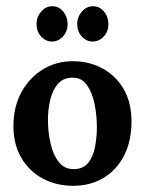

<svg xmlns="http://www.w3.org/2000/svg" viewBox="-20 -584 465 616"><path d="M214.9 12.1Q160.6 12.1 117.2 -11.2Q73.7 -34.5 48.4 -77.6Q23.1 -120.6 23.1 -179.3Q23.1 -241.7 49 -288.6Q74.8 -335.5 118.1 -361.6Q161.3 -387.6 212.7 -387.6Q266.2 -387.6 309.1 -364.3Q352 -341 377 -297.8Q401.9 -254.5 401.9 -194.4Q401.9 -131.3 378.1 -84.9Q354.2 -38.5 312.1 -13.2Q269.9 12.1 214.9 12.1ZM217.8 -41.4Q247.5 -41.8 263.3 -62Q279.1 -82.1 284.9 -112.9Q290.8 -143.7 290.8 -175.7Q290.8 -213.1 283.5 -250.1Q276.1 -287.1 258.7 -311.5Q241.3 -335.9 210.9 -334.8Q181.9 -334.1 165 -313.9Q148.1 -293.7 141 -263.1Q133.8 -232.5 133.8 -199.9Q133.8 -161.7 141.9 -124.9Q150 -88 168.5 -64.4Q187 -40.7 217.8 -41.4ZM277.2 -450.7Q257.1 -450.7 242.4 -467Q227.7 -483.3 227.7 -506.8Q227.7 -529.9 242.8 -546.9Q257.8 -564 278 -564Q299.6 -564 313.7 -546.9Q327.8 -529.9 327.8 -506.8Q327.8 -483.3 312.8 -467Q297.8 -450.7 277.2 -450.7ZM146.7 -450.7Q126.5 -450.7 111.8 -467Q97.2 -483.3 97.2 -506.8Q97.2 -529.9 112.2 -546.9Q127.2 -564 147.4 -564Q169.1 -564 183 -546.9Q196.9 -529.9 196.9 -506.8Q196.9 -483.3 182.1 -467Q167.2 -450.7 146.7 -450.7Z"/></svg>

Font: Parastoo
Style: Regular
Weight: 400
Foundry: Saber Rastikerdar (saber.rastikerdar@gmail.com)
Version: Version 3.000